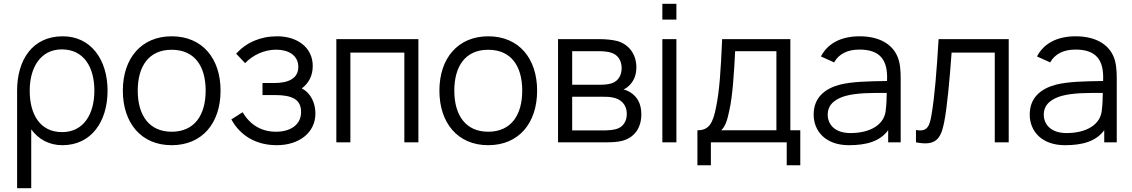

<svg xmlns="http://www.w3.org/2000/svg" viewBox="-20 -745 5926 1005"><path d="M306.5 15C458 15 543 -108.5 543 -270.5C543 -431.5 457 -555 308.5 -555C149 -555 69.5 -430.5 69.5 -270.5V240H143.5V-68C180.5 -17 236 15 306.5 15ZM135.5 -270.5C135.5 -392.5 193 -486.5 303.5 -486.5C419.5 -486.5 474 -392.5 474 -270.5C474 -147.5 417.5 -53.5 305 -53.5C190 -53.5 135.5 -145.5 135.5 -270.5Z M878.5 15C1038.5 15 1134.5 -100.5 1134.5 -270.5C1134.5 -437.5 1040.5 -555 878.5 -555C720.5 -555 623 -440.5 623 -270.5C623 -103 717.5 15 878.5 15ZM701 -270.5C701 -396.5 757.5 -484.5 878.5 -484.5C997.5 -484.5 1056.5 -400.5 1056.5 -270.5C1056.5 -143 998.5 -55.5 878.5 -55.5C761.5 -55.5 701 -140.5 701 -270.5Z M1429 15C1543 15 1631 -48.5 1631 -151.5C1631 -203.5 1608 -258 1559.5 -282C1596.5 -310 1617 -349 1617 -399.5C1617 -497.5 1535 -555 1431 -555C1343 -555 1270 -523 1216 -464L1263 -414.5C1302 -455.5 1361.5 -485 1425.5 -485C1489 -485 1541.5 -456 1541.5 -394.5C1541.5 -336 1492 -310.5 1417 -310.5H1354V-247.5H1418C1510 -247.5 1556 -224.5 1556 -158.5C1556 -94.5 1504 -55.5 1424.5 -55.5C1348.5 -55.5 1289.5 -91 1250 -157.5L1191 -120C1237.5 -35 1320 15 1429 15Z M1740.5 0H1814V-469.5H2096.5V0H2170V-540H1740.5Z M2535.5 15C2695.5 15 2791.5 -100.5 2791.5 -270.5C2791.5 -437.5 2697.5 -555 2535.5 -555C2377.5 -555 2280 -440.5 2280 -270.5C2280 -103 2374.5 15 2535.5 15ZM2358 -270.5C2358 -396.5 2414.5 -484.5 2535.5 -484.5C2654.5 -484.5 2713.5 -400.5 2713.5 -270.5C2713.5 -143 2655.5 -55.5 2535.5 -55.5C2418.5 -55.5 2358 -140.5 2358 -270.5Z M2901 0H3152.5C3179.5 0 3213 -1 3239.5 -8.5C3299 -25.5 3337 -73 3337 -147C3337 -201.5 3316 -239.5 3278 -262.5C3266.5 -269.5 3254 -274.5 3243.5 -276.5C3255 -281.5 3267.5 -290.5 3277.5 -301.5C3298.5 -323.5 3311 -353.5 3311 -392.5C3311 -462 3270.5 -514 3210 -530.5C3182 -537.5 3146 -540 3123.5 -540H2901ZM2975 -62.5V-238.5H3138.5C3151.5 -238.5 3170 -238.5 3185 -235C3230.5 -228 3261 -196.5 3261 -149C3261 -113 3243.5 -79 3204 -69C3187 -64.5 3163 -62.5 3149 -62.5ZM2975 -301.5V-477H3116C3123.5 -477 3157 -477 3181 -468.5C3216 -457 3234 -426 3234 -388.5C3234 -353.5 3218 -321.5 3183.5 -309.5C3167 -303.5 3143 -301.5 3126 -301.5Z M3447 -642.5H3520.5V-725H3447ZM3447 0H3520.5V-540H3447Z M3630.5 -63V120H3701V0H4098V120H4169V-63H4117V-540H3760C3752.5 -369.5 3746 -273 3729 -188C3712.5 -100.5 3691.5 -63 3630.5 -63ZM3755 -63C3778 -85 3787.5 -118.5 3797.5 -166.5C3815 -240.5 3823 -375.5 3828 -477H4044V-63Z M4277 -449.5 4346 -418.5C4372 -464.5 4418.5 -485.5 4478.5 -485.5C4584 -485.5 4629 -434 4623 -321C4524 -319.5 4441.5 -318 4376.5 -302C4296 -280.5 4239 -233.5 4239 -145C4239 -59 4301 15 4423.5 15C4513 15 4585.5 -4 4629 -63.5V0H4694.5V-335.5C4694.5 -376 4691.5 -416 4678.5 -447C4650 -517 4578 -555 4479.5 -555C4380.5 -555 4312 -516.5 4277 -449.5ZM4312.5 -145C4312.5 -203.5 4360 -229.5 4406 -243C4465.5 -259.5 4549.5 -259 4621.5 -258.5C4621 -231.5 4620 -197 4617 -175C4613.5 -92.5 4535 -48.5 4432 -48.5C4345 -48.5 4312.5 -98 4312.5 -145Z M4774.5 -64.5V0C4876.5 20 4904.5 -15.5 4922 -104.5C4937.5 -183 4951 -328.5 4961 -469.5H5187V0H5260V-540H4893C4882.5 -368.5 4872.5 -242 4856 -144.5C4846 -85.5 4835 -53.5 4774.5 -64.5Z M5408 -449.5 5477 -418.5C5503 -464.5 5549.5 -485.5 5609.5 -485.5C5715 -485.5 5760 -434 5754 -321C5655 -319.5 5572.5 -318 5507.5 -302C5427 -280.5 5370 -233.5 5370 -145C5370 -59 5432 15 5554.5 15C5644 15 5716.5 -4 5760 -63.5V0H5825.5V-335.5C5825.5 -376 5822.5 -416 5809.5 -447C5781 -517 5709 -555 5610.5 -555C5511.5 -555 5443 -516.5 5408 -449.5ZM5443.5 -145C5443.5 -203.5 5491 -229.5 5537 -243C5596.5 -259.5 5680.5 -259 5752.5 -258.5C5752 -231.5 5751 -197 5748 -175C5744.5 -92.5 5666 -48.5 5563 -48.5C5476 -48.5 5443.5 -98 5443.5 -145Z"/></svg>

Font: Eudonet
Style: Regular
Weight: 400
Designer: Mikhail Sharanda
Foundry: Mikhail Sharanda
Version: Version 4.503;Glyphs 3.1.2 (3151)